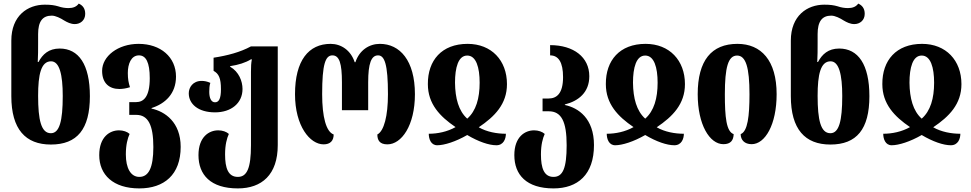

<svg xmlns="http://www.w3.org/2000/svg" viewBox="-20 -794 5403 1068"><path d="M263 10C409 10 480 -75 480 -259C480 -436 417 -524 312 -524C251 -524 217 -492 194 -449H190C192 -479 192 -521 192 -557V-604C192 -674 216 -707 268 -707C289 -707 317 -693 337 -680C354 -670 374 -660 396 -660C427 -660 454 -681 454 -717C454 -749 438 -765 418 -774C406 -757 387 -749 361 -749C343 -749 323 -752 303 -759C282 -765 263 -768 229 -768C134 -768 43 -707 43 -568V-259C43 -75 122 10 263 10ZM263 -53C209 -53 192 -126 192 -261C192 -379 208 -453 264 -453C311 -453 329 -379 329 -260C329 -121 311 -53 263 -53Z M755 254C893 254 985 178 985 23C985 -115 897 -174 823 -190V-193C899 -217 959 -273 959 -368C959 -476 874 -550 751 -550C636 -550 548 -481 548 -400C548 -330 589 -299 644 -299C661 -299 682 -302 703 -309C695 -333 691 -355 691 -388C691 -438 709 -486 753 -486C792 -486 813 -447 813 -359C813 -254 778 -226 737 -226H699V-155H738C804 -155 833 -98 833 24C833 141 806 190 755 190C707 190 680 141 680 65C680 11 690 -25 701 -49C688 -61 666 -69 642 -69C591 -69 532 -33 532 69C532 178 609 254 755 254Z M1303 254C1436 254 1525 178 1525 13V-536H1376C1317 -504 1246 -485 1168 -473V-400C1197 -384 1209 -359 1209 -298C1209 -246 1198 -225 1176 -225C1154 -225 1144 -250 1144 -283C1144 -300 1145 -319 1150 -333C1133 -341 1116 -344 1102 -344C1052 -344 1030 -307 1030 -275C1030 -216 1082 -169 1176 -169C1266 -169 1329 -220 1329 -299C1329 -342 1309 -395 1260 -423V-426C1306 -433 1345 -445 1376 -464H1381C1377 -444 1376 -423 1376 -395V14C1376 141 1354 190 1303 190C1249 190 1232 141 1232 65C1232 11 1242 -25 1253 -49C1240 -61 1218 -69 1194 -69C1143 -69 1084 -33 1084 69C1084 178 1151 254 1303 254Z M1780 9C1818 9 1836 -12 1836 -46C1794 -61 1772 -144 1772 -270C1772 -437 1790 -486 1829 -486C1868 -486 1882 -441 1882 -336V-181H2028V-336C2028 -441 2045 -486 2083 -486C2119 -486 2138 -437 2138 -270C2138 -149 2116 -65 2079 -46C2079 -15 2091 9 2135 9C2213 9 2288 -95 2288 -270C2288 -458 2204 -550 2093 -550C2034 -550 1979 -515 1957 -448H1953C1931 -515 1877 -550 1819 -550C1697 -550 1621 -458 1621 -270C1621 -93 1704 9 1780 9Z M2412 14C2451 14 2515 -6 2579 -43C2641 -6 2700 14 2741 14C2781 14 2794 -22 2794 -50C2744 -50 2688 -60 2643 -86C2732 -146 2800 -215 2800 -326C2800 -458 2714 -550 2581 -550C2437 -550 2359 -458 2360 -326C2360 -216 2427 -146 2514 -87C2468 -61 2414 -50 2365 -50C2365 -21 2377 14 2412 14ZM2579 -134C2531 -177 2512 -247 2511 -334C2511 -418 2529 -485 2579 -485C2629 -485 2648 -418 2648 -334C2648 -247 2628 -177 2579 -134Z M3059 254C3193 254 3284 178 3284 13C3284 -135 3198 -194 3122 -210V-213C3198 -232 3258 -280 3258 -370C3258 -476 3171 -543 3040 -543V-486C3087 -486 3112 -447 3112 -365C3112 -274 3077 -246 3031 -246H2998V-175H3032C3103 -175 3132 -118 3132 14C3132 141 3111 190 3059 190C3006 190 2989 141 2989 65C2989 11 2999 -25 3010 -49C2997 -61 2975 -69 2951 -69C2900 -69 2841 -33 2841 69C2841 178 2908 254 3059 254Z M3402 14C3441 14 3505 -6 3569 -43C3631 -6 3690 14 3731 14C3771 14 3784 -22 3784 -50C3734 -50 3678 -60 3633 -86C3722 -146 3790 -215 3790 -326C3790 -458 3704 -550 3571 -550C3427 -550 3349 -458 3350 -326C3350 -216 3417 -146 3504 -87C3458 -61 3404 -50 3355 -50C3355 -21 3367 14 3402 14ZM3569 -134C3521 -177 3502 -247 3501 -334C3501 -418 3519 -485 3569 -485C3619 -485 3638 -418 3638 -334C3638 -247 3618 -177 3569 -134Z M4004 8C4045 8 4060 -14 4061 -48C4020 -62 4012 -143 4012 -270C4012 -418 4030 -485 4080 -485C4129 -485 4149 -418 4149 -270C4149 -148 4139 -63 4100 -48C4100 -16 4121 8 4161 8C4236 8 4300 -101 4300 -270C4300 -458 4214 -550 4082 -550C3938 -550 3861 -458 3861 -270C3861 -101 3927 8 4004 8Z M4599 10C4745 10 4816 -75 4816 -259C4816 -436 4753 -524 4648 -524C4587 -524 4553 -492 4530 -449H4526C4528 -479 4528 -521 4528 -557V-604C4528 -674 4552 -707 4604 -707C4625 -707 4653 -693 4673 -680C4690 -670 4710 -660 4732 -660C4763 -660 4790 -681 4790 -717C4790 -749 4774 -765 4754 -774C4742 -757 4723 -749 4697 -749C4679 -749 4659 -752 4639 -759C4618 -765 4599 -768 4565 -768C4470 -768 4379 -707 4379 -568V-259C4379 -75 4458 10 4599 10ZM4599 -53C4545 -53 4528 -126 4528 -261C4528 -379 4544 -453 4600 -453C4647 -453 4665 -379 4665 -260C4665 -121 4647 -53 4599 -53Z M4940 14C4979 14 5043 -6 5107 -43C5169 -6 5228 14 5269 14C5309 14 5322 -22 5322 -50C5272 -50 5216 -60 5171 -86C5260 -146 5328 -215 5328 -326C5328 -458 5242 -550 5109 -550C4965 -550 4887 -458 4888 -326C4888 -216 4955 -146 5042 -87C4996 -61 4942 -50 4893 -50C4893 -21 4905 14 4940 14ZM5107 -134C5059 -177 5040 -247 5039 -334C5039 -418 5057 -485 5107 -485C5157 -485 5176 -418 5176 -334C5176 -247 5156 -177 5107 -134Z"/></svg>

Font: Noto Serif Georgian ExtraCondensed ExtraBold
Style: Regular
Weight: 800
Width: 2
Designer: Monotype Design Team, Akaki Razmadze
Foundry: Google LLC
Version: Version 2.003